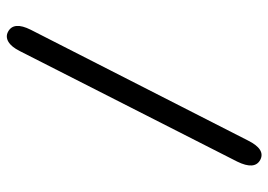

<svg xmlns="http://www.w3.org/2000/svg" viewBox="-136 -642 815 584"><g transform="rotate(-90 272.0 -350.5)"><path d="M136 -4Q109 50 77 33Q46 16 72 -37L408 -698Q421 -724 436.5 -733Q452 -742 467 -734Q499 -717 473 -665Z"/></g></svg>

Font: Zen Maru Gothic
Style: Bold
Weight: 700
Designer: Yoshimichi Ohira
Foundry: Positype
Version: Version 1.001